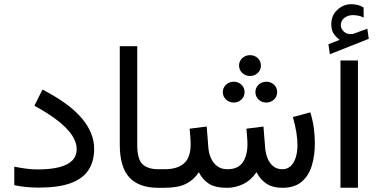

<svg xmlns="http://www.w3.org/2000/svg" viewBox="-20 -898 1806 918"><path d="M159.2 -87.9Q135.3 -87.9 107.7 -91.3Q80.1 -94.7 48.3 -101.1V-12.7Q74.7 -6.8 104.7 -3.9Q134.8 -1 166.5 -1Q258.3 -1 316.4 -21.7Q374.5 -42.5 402.3 -84Q430.2 -125.5 430.2 -186.5Q430.2 -225.1 415 -262Q399.9 -298.8 369.4 -334.5Q338.9 -370.1 292.2 -403.8Q245.6 -437.5 183.1 -469.7L144.5 -392.6Q216.8 -353 261.2 -317.1Q305.7 -281.2 326.2 -248.5Q346.7 -215.8 346.7 -185.1Q346.7 -152.8 326.2 -131.3Q305.7 -109.9 264.2 -98.9Q222.7 -87.9 159.2 -87.9Z M552.7 -677.2V-206.1Q552.7 -99.1 598.6 -49.6Q644.5 0 737.8 0H749.5V-88.9H737.8Q686.5 -88.9 661.4 -112.8Q636.2 -136.7 636.2 -205.6V-677.2Z M1123 -584.5Q1123 -563.5 1138.4 -549.1Q1153.8 -534.7 1175.3 -534.7Q1197.3 -534.7 1212.4 -549.1Q1227.5 -563.5 1227.5 -584.5Q1227.5 -606 1212.4 -620.1Q1197.3 -634.3 1175.3 -634.3Q1153.8 -634.3 1138.4 -620.1Q1123 -606 1123 -584.5ZM1201.2 -457.5Q1201.2 -436.5 1216.3 -422.1Q1231.4 -407.7 1253.4 -407.7Q1274.9 -407.7 1290 -422.1Q1305.2 -436.5 1305.2 -457.5Q1305.2 -479 1290 -493.2Q1274.9 -507.3 1253.4 -507.3Q1231.4 -507.3 1216.3 -492.9Q1201.2 -478.5 1201.2 -457.5ZM1045.4 -457.5Q1045.4 -436.5 1060.5 -422.1Q1075.7 -407.7 1097.7 -407.7Q1119.1 -407.7 1134.3 -422.1Q1149.4 -436.5 1149.4 -457.5Q1149.4 -479 1134.3 -493.2Q1119.1 -507.3 1097.7 -507.3Q1075.7 -507.3 1060.5 -492.9Q1045.4 -478.5 1045.4 -457.5ZM1065.9 0Q1105 0 1142.1 -17.6Q1179.2 -35.2 1206.5 -74.7Q1224.6 -39.1 1254.6 -19.5Q1284.7 0 1331.1 0Q1388.7 -0.5 1422.4 -29.1Q1456.1 -57.6 1470.7 -105.7Q1485.4 -153.8 1485.4 -212.4Q1485.4 -248 1480.5 -285.2Q1475.6 -322.3 1463.9 -360.8L1380.4 -338.4Q1391.6 -298.3 1397 -265.1Q1402.3 -231.9 1402.3 -204.6Q1402.3 -171.9 1394.3 -145.8Q1386.2 -119.6 1370.1 -104.2Q1354 -88.9 1330.1 -88.9Q1303.2 -88.9 1285.4 -104Q1267.6 -119.1 1258.5 -143.1Q1249.5 -167 1247.6 -193.4L1239.7 -293L1158.2 -282.7Q1160.2 -262.2 1161.1 -248.8Q1162.1 -235.4 1162.6 -225.8Q1163.1 -216.3 1163.1 -207.5Q1163.1 -155.3 1140.9 -122.1Q1118.7 -88.9 1066.9 -88.9Q1038.1 -88.9 1018.6 -103.5Q999 -118.2 988.5 -142.1Q978 -166 976.1 -193.4L968.3 -293L886.7 -282.7Q888.7 -262.2 889.6 -248.5Q890.6 -234.9 891.1 -225.6Q891.6 -216.3 891.6 -207.5Q891.6 -146 860.4 -117.4Q829.1 -88.9 766.6 -88.9H731.4V0H765.6Q831.5 0 869.6 -19.3Q907.7 -38.6 930.7 -74.7Q948.7 -38.6 979.2 -19.3Q1009.8 0 1065.9 0Z M1604 -707.5 1550.3 -686.5 1557.1 -638.7 1743.2 -712.4 1736.3 -760.7 1671.9 -737.3Q1670.4 -736.8 1669.2 -736.3Q1668 -735.8 1667 -735.8Q1639.6 -731.9 1624.8 -746.3Q1609.9 -760.7 1609.4 -775.9Q1609.4 -800.3 1627.2 -813Q1645 -825.7 1666 -825.7Q1677.2 -825.7 1690.4 -823.7Q1703.6 -821.8 1718.8 -814L1718.3 -862.3Q1704.6 -870.6 1690.2 -874.3Q1675.8 -877.9 1659.2 -877.9Q1622.1 -877.9 1593 -851.1Q1564 -824.2 1564 -782.2Q1564 -753.4 1575.7 -736.8Q1587.4 -720.2 1604 -707.5ZM1691.4 -608.9H1607.9V-0.5H1691.4Z"/></svg>

Font: Vazirmatn RD NL
Style: Regular
Weight: 400
Designer: Saber Rastikerdar
Foundry: Saber Rastikerdar
Version: Version 32.101